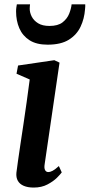

<svg xmlns="http://www.w3.org/2000/svg" viewBox="-20 -836 404 866"><path d="M132 10Q105.5 10 87.2 2.2Q69 -5.5 60.5 -20.5Q52 -35.5 54 -57Q56.5 -77.5 61.2 -110.5Q66 -143.5 72.2 -185.8Q78.5 -228 85.8 -276Q93 -324 100.2 -375.2Q107.5 -426.5 114 -477.5L54.5 -503.5L61.5 -540.5L225 -564.5L248.5 -553.5L181.5 -96Q178.5 -78 183.2 -69Q188 -60 197.5 -60Q207 -60 218 -66Q229 -72 245.5 -87L258.5 -58.5Q253 -50.5 236.8 -34.2Q220.5 -18 194 -4Q167.5 10 132 10ZM194.5 -634.5Q144.5 -634.5 113.2 -654.5Q82 -674.5 67.2 -708.5Q52.5 -742.5 52.5 -784.5Q52.5 -794.5 53.8 -803Q55 -811.5 56 -816.5H115.5Q115 -812 114.5 -807.2Q114 -802.5 114 -797Q114 -779 123.2 -761Q132.5 -743 152 -731Q171.5 -719 203 -719Q241.5 -719 262.2 -735.2Q283 -751.5 292 -774.2Q301 -797 303 -816.5H364.5Q364.5 -812 364.5 -806.2Q364.5 -800.5 363.5 -794Q360.5 -752 343.5 -715.8Q326.5 -679.5 290.8 -657Q255 -634.5 194.5 -634.5Z"/></svg>

Font: Merriweather 24pt SemiBold
Style: Italic
Weight: 600
Italic angle: -7.8°
Version: Version 2.101